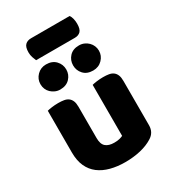

<svg xmlns="http://www.w3.org/2000/svg" viewBox="-218 -1013 1018 1141"><g transform="rotate(-30 291.0 -443.0)"><path d="M52 -479Q62 -482 83.5 -485Q105 -488 128 -488Q150 -488 167.5 -485Q185 -482 197 -473Q209 -464 215.5 -448.5Q222 -433 222 -408V-193Q222 -152 242 -134.5Q262 -117 300 -117Q323 -117 337.5 -121Q352 -125 360 -129V-479Q370 -482 391.5 -485Q413 -488 436 -488Q458 -488 475.5 -485Q493 -482 505 -473Q517 -464 523.5 -448.5Q530 -433 530 -408V-104Q530 -54 488 -29Q453 -7 404.5 4.5Q356 16 299 16Q245 16 199.5 4Q154 -8 121 -33Q88 -58 70 -97.5Q52 -137 52 -193ZM93 -637Q93 -672 118 -697.5Q143 -723 180 -723Q222 -723 246 -697.5Q270 -672 270 -637Q270 -602 246 -576.5Q222 -551 180 -551Q162 -551 146 -558Q130 -565 118 -576.5Q106 -588 99.5 -603.5Q93 -619 93 -637ZM317 -637Q317 -672 340.5 -697.5Q364 -723 406 -723Q425 -723 441 -716Q457 -709 469 -697Q481 -685 487.5 -669.5Q494 -654 494 -637Q494 -602 469 -576.5Q444 -551 406 -551Q364 -551 340.5 -576.5Q317 -602 317 -637ZM142 -774Q137 -785 131.5 -801.5Q126 -818 126 -836Q126 -873 141 -887.5Q156 -902 181 -902H446Q454 -891 458 -874.5Q462 -858 462 -840Q462 -803 447.5 -788.5Q433 -774 408 -774Z"/></g></svg>

Font: Baloo Bhaina
Style: Regular
Weight: 400
Designer: Manish Minz, Shuchita Grover and Ek Type
Foundry: Ek Type
Version: Version 1.443;PS 1.000;hotconv 16.6.51;makeotf.lib2.5.65220;